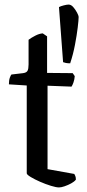

<svg xmlns="http://www.w3.org/2000/svg" viewBox="-20 -820 381 840"><path d="M238 0Q226 0 203 -7Q180 -14 156 -24.5Q132 -35 114.5 -45.5Q97 -56 97 -62V-446L19 -451Q19 -469 23 -480Q27 -491 30 -494L81 -500Q96 -502 100.5 -510.5Q105 -519 105 -538V-646Q117 -655 134.5 -664Q152 -673 167 -674L186 -661V-501L298 -500L307 -487Q306 -472 301.5 -459.5Q297 -447 293 -441L188 -445V-80L305 -59Q307 -56 309.5 -50Q312 -44 312 -34Q305 -25 291 -17.5Q277 -10 262.5 -5Q248 0 238 0ZM287 -543Q276 -543 268.5 -544.5Q261 -546 256 -548L238 -789Q245 -793 259 -796.5Q273 -800 280 -800Q291 -800 300.5 -789Q310 -778 317 -765Q324 -752 324 -745Q324 -733 320 -699.5Q316 -666 308 -624Q300 -582 287 -543Z"/></svg>

Font: Texturina Medium 12pt
Style: Regular
Weight: 400
Version: Version 1.002